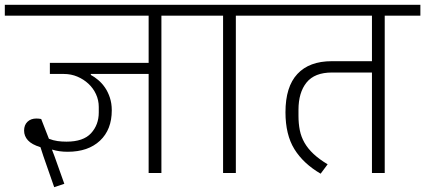

<svg xmlns="http://www.w3.org/2000/svg" viewBox="-40 -718 1765 797"><path d="M140 -70 128 -107Q92 -118 76 -135.5Q60 -153 60 -176Q60 -199 74 -212.5Q88 -226 111 -226Q116 -226 121 -225.5Q126 -225 131 -224L163 -142Q181 -135 198.5 -132.5Q216 -130 236 -130Q306 -130 338 -165Q370 -200 370 -251V-274Q370 -302 358.5 -327Q347 -352 327 -370.5Q307 -389 281 -400Q255 -411 225 -411H167V-457H577V-653H-20V-698H778V-653H630V0H577V-411H337V-407Q352 -399 367.5 -386Q383 -373 395.5 -355Q408 -337 416 -313Q424 -289 424 -260Q424 -180 375 -134Q326 -88 241 -88Q205 -88 177 -97L176 -96L186 -70L227 45L185 59Z M886 -653H738V-698H1088V-653H939V0H886Z M1291 3Q1219 -39 1182 -99Q1145 -159 1145 -252Q1145 -358 1194.5 -411Q1244 -464 1337 -464H1504V-653H1048V-698H1705V-653H1557V0H1504V-417H1338Q1266 -417 1232.5 -375.5Q1199 -334 1199 -262V-237Q1199 -205 1204.5 -177.5Q1210 -150 1224 -125.5Q1238 -101 1261.5 -79Q1285 -57 1320 -36Z"/></svg>

Font: IBM Plex Sans Devanagari Light
Style: Regular
Weight: 300
Designer: Mike Abbink, Paul van der Laan, Pieter van Rosmalen, Erin McLaughlin
Foundry: Bold Monday
Version: Version 1.1